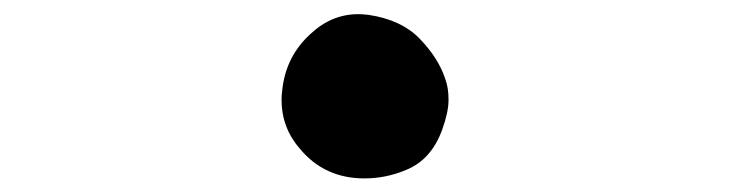

<svg xmlns="http://www.w3.org/2000/svg" viewBox="-20 -489 1040 274"><path d="M381.8 -346.7Q381.8 -353.5 382.8 -360.4Q387.7 -408.2 422.9 -440.4Q453.1 -468.8 491.2 -468.8Q498 -468.8 505.9 -467.8Q552.7 -460.9 579.1 -433.6Q605.5 -406.2 615.2 -377Q620.1 -364.3 620.1 -346.7Q620.1 -329.1 611.3 -304.7Q595.7 -260.7 558.6 -246.1Q530.3 -234.4 500 -234.4Q443.4 -234.4 408.2 -276.4Q381.8 -306.6 381.8 -346.7Z"/></svg>

Font: JasonHandwriting2
Style: SemiBold
Weight: 600
Version: Version 1.04.7